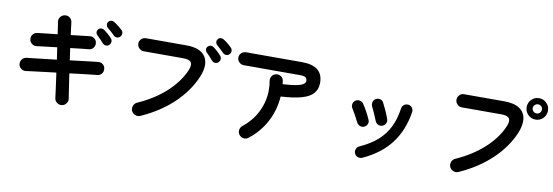

<svg xmlns="http://www.w3.org/2000/svg" viewBox="-61 -1277 5139 1784"><g transform="rotate(10 2508.0 -385.0)"><path d="M558 45Q533 48 512 32.5Q491 17 488 -8Q485 -35 476 -99.5Q467 -164 456 -244Q393 -237 335 -229.5Q277 -222 234 -217Q191 -212 173 -209Q148 -206 128 -222Q108 -238 105 -263Q103 -289 118.5 -308.5Q134 -328 159 -331Q175 -333 217 -337.5Q259 -342 317 -349Q375 -356 440 -363L423 -477Q358 -470 304.5 -463Q251 -456 231 -454Q206 -451 186 -467.5Q166 -484 164 -509Q161 -534 177 -553.5Q193 -573 218 -576Q235 -578 287.5 -584Q340 -590 406 -597Q395 -676 389 -713Q385 -739 401.5 -759Q418 -779 443 -782Q468 -786 488.5 -770.5Q509 -755 512 -729Q514 -711 518 -680.5Q522 -650 527 -611L704 -631Q729 -634 748.5 -618Q768 -602 770 -576Q772 -551 756.5 -531.5Q741 -512 715 -510Q691 -508 645 -503Q599 -498 543 -491L559 -378Q621 -386 675 -392Q729 -398 767.5 -403Q806 -408 821 -409Q846 -412 866 -396.5Q886 -381 888 -355Q891 -330 875.5 -310Q860 -290 834 -288Q819 -287 781 -282.5Q743 -278 690 -272Q637 -266 576 -258Q588 -177 597.5 -113.5Q607 -50 611 -25Q615 0 599.5 20.5Q584 41 558 45ZM897 -584Q884 -571 865.5 -572Q847 -573 835 -586Q823 -600 804 -619.5Q785 -639 769 -654Q759 -664 758.5 -679.5Q758 -695 770 -708Q781 -720 796.5 -720.5Q812 -721 825 -712Q841 -701 862.5 -682Q884 -663 899 -646Q911 -633 910.5 -615.5Q910 -598 897 -584ZM923 -675Q910 -689 890 -707Q870 -725 853 -738Q843 -747 841 -763.5Q839 -780 849 -793Q860 -805 875.5 -807Q891 -809 904 -800Q921 -790 943.5 -772.5Q966 -755 982 -740Q996 -727 996 -709.5Q996 -692 985 -678Q974 -665 955.5 -663.5Q937 -662 923 -675Z M1294 17Q1271 27 1246.5 17.5Q1222 8 1211 -15Q1201 -38 1210 -63Q1219 -88 1242 -98Q1399 -168 1506 -266Q1613 -364 1663 -479Q1684 -529 1669 -554.5Q1654 -580 1595 -580H1221Q1196 -580 1177.5 -598.5Q1159 -617 1159 -642Q1159 -668 1177.5 -685.5Q1196 -703 1221 -703H1601Q1738 -703 1783 -630Q1828 -557 1778 -438Q1719 -298 1596 -180.5Q1473 -63 1294 17ZM1951 -692Q1938 -705 1918 -723.5Q1898 -742 1882 -756Q1872 -765 1870 -781Q1868 -797 1879 -810Q1889 -823 1905 -824.5Q1921 -826 1934 -817Q1951 -807 1973.5 -789Q1996 -771 2011 -755Q2024 -742 2024.5 -724.5Q2025 -707 2012 -693Q2001 -680 1982.5 -679.5Q1964 -679 1951 -692ZM1924 -601Q1911 -589 1892.5 -589.5Q1874 -590 1862 -604Q1850 -618 1831.5 -638Q1813 -658 1798 -673Q1788 -683 1787.5 -698.5Q1787 -714 1799 -727Q1810 -738 1825.5 -739Q1841 -740 1854 -730Q1870 -719 1891.5 -699.5Q1913 -680 1927 -663Q1939 -650 1938 -632Q1937 -614 1924 -601Z M2320 42Q2300 58 2275 55Q2250 52 2234 32Q2218 12 2221 -13.5Q2224 -39 2244 -55Q2312 -108 2357 -179.5Q2402 -251 2419.5 -336Q2437 -421 2421 -512Q2417 -538 2431 -558.5Q2445 -579 2470 -583Q2496 -588 2516.5 -574Q2537 -560 2541 -534Q2543 -527 2543.5 -519Q2544 -511 2545 -503Q2635 -508 2680.5 -518.5Q2726 -529 2741.5 -542.5Q2757 -556 2757 -570Q2757 -591 2744 -602.5Q2731 -614 2688 -614H2159Q2134 -614 2115.5 -632Q2097 -650 2097 -675Q2097 -701 2115.5 -718.5Q2134 -736 2159 -736H2688Q2886 -736 2886 -575Q2886 -515 2851.5 -475.5Q2817 -436 2742.5 -415Q2668 -394 2547 -387Q2538 -257 2479 -146Q2420 -35 2320 42Z M3392 42Q3372 51 3350.5 43Q3329 35 3320 15Q3311 -6 3319 -27Q3327 -48 3347 -57Q3449 -103 3514.5 -161.5Q3580 -220 3617 -296.5Q3654 -373 3668 -472Q3671 -495 3689.5 -508Q3708 -521 3730 -518Q3752 -515 3765.5 -497Q3779 -479 3775 -456Q3749 -284 3655.5 -159.5Q3562 -35 3392 42ZM3524 -284Q3502 -277 3483 -286.5Q3464 -296 3456 -317Q3445 -346 3428.5 -383Q3412 -420 3401 -442Q3391 -462 3396 -483.5Q3401 -505 3420 -516Q3440 -528 3462 -522.5Q3484 -517 3494 -497Q3509 -469 3527.5 -428.5Q3546 -388 3558 -352Q3566 -331 3555.5 -311Q3545 -291 3524 -284ZM3360 -246Q3340 -237 3319.5 -245.5Q3299 -254 3289 -274Q3273 -307 3255.5 -338.5Q3238 -370 3224 -392Q3211 -411 3214.5 -433Q3218 -455 3236 -468Q3254 -481 3276.5 -477.5Q3299 -474 3312 -456Q3331 -429 3353 -388.5Q3375 -348 3388 -317Q3398 -297 3389.5 -276Q3381 -255 3360 -246Z M4295 17Q4272 27 4248 17.5Q4224 8 4213 -15Q4203 -39 4212 -63.5Q4221 -88 4244 -98Q4400 -168 4507.5 -266Q4615 -364 4664 -479Q4686 -529 4671 -554.5Q4656 -580 4597 -580H4222Q4197 -580 4179 -598.5Q4161 -617 4161 -642Q4161 -668 4179 -686Q4197 -704 4222 -704H4602Q4694 -704 4744.5 -670.5Q4795 -637 4804 -577.5Q4813 -518 4780 -438Q4721 -298 4597.5 -180.5Q4474 -63 4295 17ZM4916 -587Q4874 -587 4844.5 -616.5Q4815 -646 4815 -688Q4815 -730 4844.5 -759.5Q4874 -789 4916 -789Q4957 -789 4986.5 -759.5Q5016 -730 5016 -688Q5016 -646 4986.5 -616.5Q4957 -587 4916 -587ZM4916 -645Q4934 -645 4946.5 -657.5Q4959 -670 4959 -688Q4959 -706 4946.5 -718.5Q4934 -731 4916 -731Q4898 -731 4885 -718.5Q4872 -706 4872 -688Q4872 -670 4885 -657.5Q4898 -645 4916 -645Z"/></g></svg>

Font: Zen Maru Gothic
Style: Bold
Weight: 700
Designer: Yoshimichi Ohira
Foundry: Positype
Version: Version 1.001